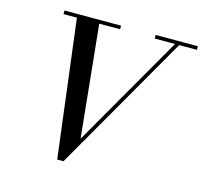

<svg xmlns="http://www.w3.org/2000/svg" viewBox="-109 -870 1060 1005"><g transform="rotate(15 421.0 -368.0)"><path d="M284.5 13.5 189.5 -750H311L374.5 -123.5L735 -750H757.5L318.5 13.5ZM119.5 -730.5V-750H426V-730.5ZM613.5 -730.5V-750H842V-730.5Z"/></g></svg>

Font: Bodoni Moda 11pt Medium
Style: Italic
Weight: 500
Italic angle: -13°
Designer: Owen Earl
Foundry: indestructible type
Version: Version 2.004